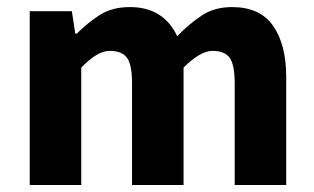

<svg xmlns="http://www.w3.org/2000/svg" viewBox="-20 -528 897 548"><path d="M64.9 -496.1H185.1L194.8 -432.1H199.2Q230 -462.9 264.9 -485.4Q299.8 -507.8 351.1 -507.8Q446.3 -507.8 485.8 -424.8Q519 -459 555.4 -483.4Q591.8 -507.8 642.1 -507.8Q722.2 -507.8 759.5 -454.3Q796.9 -400.9 796.9 -308.1V0H649.9V-289.1Q649.9 -343.3 635.5 -363Q621.1 -382.8 586.4 -382.8Q551.8 -382.8 503.9 -335V0H356.9V-289.1Q356.9 -343.3 342.5 -363Q328.1 -382.8 293 -382.8Q257.8 -382.8 211.9 -335V0H64.9Z"/></svg>

Font: SourceSansPro-Bold
Style: Bold
Weight: 700
Designer: Paul D. Hunt
Foundry: Adobe Systems Incorporated
Version: Version 1.050;PS Version 1.000;hotconv 1.0.70;makeotf.lib2.5